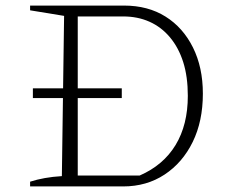

<svg xmlns="http://www.w3.org/2000/svg" viewBox="-20 -669 821 689"><path d="M425 -649Q511 -649 574 -609.5Q637 -570 672.5 -498.5Q708 -427 708 -333Q708 -234 671.5 -159.5Q635 -85 570.5 -42.5Q506 0 422 0H88V-17Q113 -25 141 -30Q169 -35 202 -37L210 -612L88 -632V-649ZM481 -39Q566 -76 610 -148.5Q654 -221 654 -325Q654 -394 637.5 -446Q621 -498 590 -535Q559 -572 516.5 -591Q474 -610 422 -610H238L259 -630V-19L238 -39ZM98 -352H417V-317H98Z"/></svg>

Font: Piazzolla Thin Thin
Style: Regular
Weight: 250
Version: Version 2.005